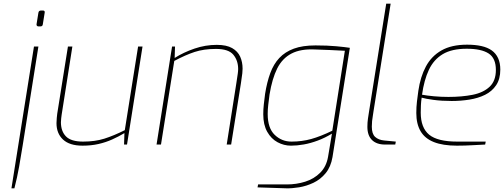

<svg xmlns="http://www.w3.org/2000/svg" viewBox="-20 -783 2730 1040"><path d="M188 -640Q183 -640 180 -643.5Q177 -647 178 -652L188 -714Q190 -726 202 -726H213Q219 -726 221 -722.5Q223 -719 222 -714L212 -652Q211 -640 199 -640ZM42 237 164 -531H188L103 4Q94 61 83.5 120Q73 179 58 237Z M427 6Q357 6 321.5 -27Q286 -60 286 -116Q286 -131 287.5 -144Q289 -157 290 -167L348 -531H372L314 -162Q313 -153 311.5 -142.5Q310 -132 310 -121Q310 -72 337.5 -44Q365 -16 430 -16Q495 -16 545.5 -32Q596 -48 656 -78L728 -531H752L668 0H652L654 -62Q622 -43 587.5 -27.5Q553 -12 513.5 -3Q474 6 427 6Z M828 0 912 -531H928L926 -469Q975 -500 1034 -520Q1093 -540 1154 -540Q1207 -540 1237.5 -522.5Q1268 -505 1281 -476Q1294 -447 1294 -411Q1294 -401 1292.5 -386Q1291 -371 1285 -332L1232 0H1208L1260 -331Q1266 -370 1268 -384.5Q1270 -399 1270 -409Q1270 -455 1244 -486.5Q1218 -518 1150 -518Q1084 -518 1034 -501.5Q984 -485 924 -453L852 0Z M1530 237 1375 232 1378 216H1534Q1586 216 1633.5 201Q1681 186 1714.5 152.5Q1748 119 1757 66L1778 -59Q1740 -36 1701 -21.5Q1662 -7 1625.5 -0.5Q1589 6 1556 6Q1518 6 1483.5 -12.5Q1449 -31 1427.5 -69Q1406 -107 1406 -164Q1406 -190 1409 -218Q1412 -246 1416 -275Q1426 -338 1444 -387Q1462 -436 1493 -469Q1524 -502 1571.5 -519.5Q1619 -537 1689 -537Q1753 -537 1801.5 -532.5Q1850 -528 1875 -524L1781 68Q1772 121 1744 155Q1716 189 1678 207Q1640 225 1600.5 231.5Q1561 238 1530 237ZM1559 -16Q1615 -16 1665.5 -30Q1716 -44 1780 -75L1848 -508Q1808 -510 1768 -512Q1728 -514 1687 -515Q1609 -519 1559 -493Q1509 -467 1481.5 -412Q1454 -357 1440 -271Q1436 -241 1433 -215Q1430 -189 1430 -166Q1430 -89 1468 -52.5Q1506 -16 1559 -16Z M2066 0Q2020 0 1995 -24.5Q1970 -49 1970 -96Q1970 -119 1973 -140Q1976 -161 1979 -179L2072 -763H2096L2003 -179Q2002 -169 1999.5 -155.5Q1997 -142 1995.5 -127.5Q1994 -113 1994 -97Q1994 -58 2012 -41.5Q2030 -25 2061 -22L2124 -16L2121 0Z M2455 6Q2379 6 2330 -13.5Q2281 -33 2258 -72.5Q2235 -112 2235 -171Q2235 -203 2238.5 -233Q2242 -263 2246 -291Q2257 -367 2287 -423Q2317 -479 2371.5 -510Q2426 -541 2510 -541Q2554 -541 2587.5 -533.5Q2621 -526 2643.5 -510Q2666 -494 2678 -468Q2690 -442 2690 -406Q2690 -355 2667.5 -321.5Q2645 -288 2607.5 -269.5Q2570 -251 2523 -243.5Q2476 -236 2427 -236Q2372 -236 2328 -242Q2284 -248 2264 -254Q2261 -234 2260 -213.5Q2259 -193 2259 -173Q2259 -91 2304.5 -53.5Q2350 -16 2457 -16H2611L2608 0Q2583 1 2540.5 3.5Q2498 6 2455 6ZM2409 -258Q2482 -258 2540 -269.5Q2598 -281 2632 -313Q2666 -345 2666 -404Q2666 -468 2626.5 -493.5Q2587 -519 2508 -519Q2427 -519 2378 -489.5Q2329 -460 2303 -404.5Q2277 -349 2266 -270Q2293 -265 2331 -261.5Q2369 -258 2409 -258Z"/></svg>

Font: Exo Thin Thin
Style: Italic
Weight: 250
Italic angle: -9°
Version: Version 2.000